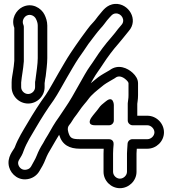

<svg xmlns="http://www.w3.org/2000/svg" viewBox="-20 -790 904 1007"><path d="M127.5 -297C107.8 -297 91 -313.8 91 -333V-357.1C92.3 -375.9 95.2 -388.4 97.8 -408.7L101.8 -437L104.9 -467.5C105 -468.3 105 -469.4 105 -470V-649C105 -652.5 104.1 -656.4 102.8 -659.3C93.3 -680.2 105.6 -701 119.9 -708.2C140 -718.5 161.3 -706.2 168.5 -691C174.4 -679.4 178 -667.5 178 -656V-485C178 -454.9 170.7 -408.8 167.2 -381.1L165.5 -367.9C163.8 -361.1 164 -359.7 164 -356V-333C164 -313.8 147.2 -297 127.5 -297ZM127.5 -247C174.7 -247 214 -285.6 214 -333V-355C214.3 -356 214.6 -357.6 214.8 -358.9L216.6 -373.4C217.9 -378.7 219.1 -384.9 219.8 -391.1C222.5 -415.1 228 -455.9 228 -485V-656C228 -677.8 221.1 -697.6 213.5 -713C197 -747.4 147.7 -778.6 97.1 -752.8C64.8 -736.3 36.6 -692.3 55 -644V-471.2L52.2 -443L48.2 -415.3C45.9 -396.7 41 -381.4 41 -358V-333C41 -285.6 80.3 -247 127.5 -247ZM577 -158 577 -240C577 -240 575.1 -290.5 536.4 -259.5L526.4 -251.5C519.7 -246.2 507.1 -236.8 497.1 -221.6C490.7 -211.7 469.2 -188.4 458.2 -171.9C458.2 -171.9 430.5 -133 479 -133H552C565.6 -133 577 -144.4 577 -158ZM573 15C573 1.4 574.4 -18.8 575.8 -32.2C577 -42.6 572.5 -60 551 -60H399C356 -60 347.5 -66.2 338.4 -96.2C332.7 -115.2 335.6 -126.1 344.7 -136.4C354.2 -147.2 360.1 -160.2 367.8 -170.8C391.1 -200.1 402.1 -220.6 422.7 -244.4C438.9 -262.4 444.8 -273.4 457 -286.6C470.2 -299.8 482.2 -310.8 493.9 -319.9C509.2 -331.1 513.8 -336.9 524.9 -344.9C538 -354.7 563.7 -368.7 581.9 -379.6C582.8 -380.1 584.1 -381 584.7 -381.6C601 -394.7 622.1 -389.6 642 -371.1C652.7 -361.2 654 -355.2 654 -353V-291C654 -281.9 653.5 -274.5 652.2 -266.4L650.2 -250.1C650.1 -249.1 650 -247.7 650 -247V-158C650 -142.9 664.3 -133 675 -133H753C771.9 -133 790 -114.9 790 -96C790 -77.5 772.4 -60 753 -60H674C660.2 -60 649.8 -48.1 649.1 -36.7L647.1 -6.9C646.4 1.1 646 8.8 646 15V111C646 129.5 628.4 147 609 147C589.9 147 573 130.1 573 111ZM697.4 -10H753C799.6 -10 840 -48.4 840 -96C840 -143.2 800.2 -183 753 -183H700V-245.4L701.8 -259.5C703.1 -268.9 704 -280.1 704 -291V-353C704 -374.8 691.9 -393.1 676 -407.9C649.2 -432.6 600.4 -456.3 554.7 -421.6C539.6 -412.6 512.4 -398.1 495.1 -385.1C480.4 -374.4 474.5 -367.5 464.1 -360C447.9 -347.5 435.5 -335.9 421 -321.3C402.9 -301.9 398.5 -292.3 385.3 -277.5C359.9 -248.3 348.7 -226.9 328.2 -201.2C318.1 -187.5 313 -178.8 306.1 -168.2C286 -144.3 281.1 -113.2 290.6 -81.8C306.3 -29.6 344.8 -10 399 -10H523.8C523.4 -2.8 523 7.5 523 15V111C523 158 562 197 609 197C655.6 197 696 158.6 696 111V15C696 9.8 696.9 -2.3 697.4 -10ZM120.7 99.3C98 105.2 81.1 91.1 76.1 73.3C69.5 49.7 90.6 43.5 104.7 -1C119.9 -41.8 143.9 -79.2 167.6 -119.3C196.4 -168.7 228.2 -218.8 261.4 -264.6C283.2 -296.4 312.5 -351.5 330.6 -382.4C351.2 -417.5 372.3 -454.8 391.4 -483.6C410.4 -509 427.7 -537 444 -560.1C467.5 -590.3 486.8 -618 507.2 -640.8C521.8 -655.7 532.5 -672.2 541 -682.7C562.2 -706.5 569.2 -718.5 587 -719.5C616.7 -721.3 639.5 -684.4 617.2 -659.5C606.3 -646.7 592.2 -630.4 582.1 -616.2L563.1 -593.3C532.7 -559.1 503.3 -519.7 478 -480.5C460 -452.2 444.7 -434.8 425.1 -400.1C404.3 -361.4 381.6 -325.3 358.2 -282.2C331.9 -236.9 315.5 -216.8 289.4 -176.2C266.5 -145.1 248.7 -113.3 231.6 -82.9C221.8 -67.5 213.8 -53.7 206.4 -39.6C192.4 -17.7 181.5 3.1 172.6 26.1C164.8 46.7 153.9 61.6 143.1 83C137.1 92.4 131.2 96.6 120.7 99.3ZM133.3 147.7C155.9 141.8 174.7 127.8 186.5 107.7C197 90 208.6 72.1 219.3 43.9C226.6 25.1 237.5 4.3 249 -13.4C257.6 -26.8 264.6 -41.7 274.1 -56.6C294.1 -88 309 -118.6 330.1 -147.1C330.3 -147.5 330.8 -148.1 331.1 -148.5C356.6 -188.5 373.9 -209.6 401.8 -257.8C424.9 -300.2 447.4 -336 468.9 -375.9C485.5 -405.4 500.3 -422.5 520 -453.5C544 -490.4 572.9 -529.1 601 -560.7L621.2 -585C631.8 -597.7 643.5 -613.3 654.8 -626.5C709.3 -687.4 653.3 -773.5 584 -769.5C538.4 -766.8 517.2 -731 503.4 -715.7C490.8 -701.7 480.7 -685.1 471.3 -675.7C445.3 -649.6 426.7 -619.2 404 -589.9C384.4 -562.6 366.4 -536.1 350.2 -511.9C328.8 -479.7 307.9 -442.5 287.4 -407.6C268.8 -375.8 239.4 -321.2 220.6 -293.4C187 -247.2 153.5 -194.5 124.4 -144.7C101.5 -105.8 75 -65 57.5 -17.6C52.4 -3.8 13.1 33.7 27.9 86.7C38.9 125.9 80.3 161.5 133.3 147.7Z"/></svg>

Font: Smoothie
Style: Outline
Weight: 400
Foundry: Cannot Into Space Fonts
Version: Version 0.8